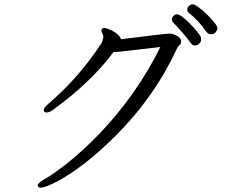

<svg xmlns="http://www.w3.org/2000/svg" viewBox="-20 -836 1040 886"><path d="M538 -655Q746 -681 762.5 -681Q779 -681 797.5 -670Q816 -659 816 -646.5Q816 -634 808.5 -627.5Q801 -621 799 -617Q695 -391 516 -212Q368 -64 242 2Q189 30 167 30Q161 30 157.5 26.5Q154 23 154 20Q154 8 191.5 -13Q229 -34 295.5 -87Q362 -140 438 -218Q611 -399 720 -619L518 -596Q511 -596 504 -596Q399 -455 223 -328Q207 -317 194.5 -317Q182 -317 182 -328Q182 -339 202 -356Q346 -479 449 -638Q455 -651 457 -665V-666Q457 -674 452.5 -681.5Q448 -689 448 -695Q448 -707 461 -707Q470 -707 491 -697.5Q512 -688 524.5 -675.5Q537 -663 538 -655ZM862 -635Q849 -654 819.5 -688Q790 -722 781.5 -729.5Q773 -737 773 -745.5Q773 -754 780 -762Q787 -770 796.5 -770Q806 -770 822.5 -757.5Q839 -745 856.5 -727Q874 -709 888 -692Q902 -675 905 -669Q908 -663 908 -653Q908 -643 899 -634.5Q890 -626 880 -626Q870 -626 862 -635ZM934 -687Q896 -742 851 -777Q844 -783 844 -792Q844 -801 852 -808.5Q860 -816 869 -816Q878 -816 896.5 -802.5Q915 -789 935 -769.5Q955 -750 969 -732.5Q983 -715 983 -706Q983 -697 975.5 -687.5Q968 -678 955 -678Q942 -678 934 -687Z"/></svg>

Font: LXGW Bright GB
Style: Regular
Weight: 400
Designer: Christian Thalmann (Catharsis Fonts)
Foundry: LXGW / Christian Thalmann (Catharsis Fonts) / Fontworks Inc.
Version: Version 5.510